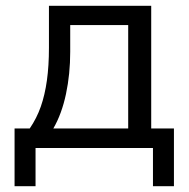

<svg xmlns="http://www.w3.org/2000/svg" viewBox="-20 -508 648 659"><path d="M30 131V-67H82Q106 -102 120 -142Q134 -182 141 -232Q148 -282 148 -344V-488H499V-67H577V131H505V0H102V131ZM163 -67H420V-422H221V-330Q221 -254 206.5 -185.5Q192 -117 163 -67Z"/></svg>

Font: Nunito Sans 11pt
Style: Regular
Weight: 400
Version: Version 3.101;gftools[0.9.27]